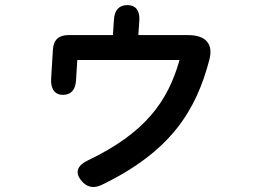

<svg xmlns="http://www.w3.org/2000/svg" viewBox="-20 -668 1040 755"><path d="M296 37 297 39C319 68 347 75 380 59C649 -71 750 -230 803 -432C820 -494 790 -530 720 -530H524L528 -589C530 -627 513 -648 481 -648C449 -648 430 -629 428 -590L424 -530H249C211 -530 190 -511 188 -472L181 -357C179 -318 196 -295 227 -295C259 -295 277 -314 279 -353L284 -432H686C640 -269 551 -145 325 -37C285 -18 275 9 296 37Z"/></svg>

Font: 寒蝉团圆体 Round
Style: Regular
Weight: 500
Designer: 寒蝉字型
Version: Version 2.700;Glyphs 3.1.1 (3135)